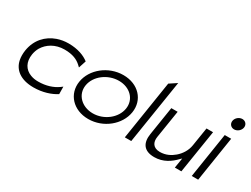

<svg xmlns="http://www.w3.org/2000/svg" viewBox="-56 -1131 2128 1630"><g transform="rotate(30 1008.0 -316.5)"><path d="M79 -226C74 -192 74 -160 80 -131C97 -48 167 11 295 11C385 11 461 -15 514 -49L513 -122L493 -107C446 -74 384 -52 305 -52C277 -52 253 -56 230 -65C168 -88 133 -145 146 -226C150 -250 158 -274 170 -295C206 -355 274 -400 366 -400C445 -400 494 -378 530 -344L546 -329L570 -402C528 -435 461 -462 370 -462C331 -462 294 -456 260 -444C167 -411 97 -338 79 -226Z M609 -226C588 -95 685 11 832 11C979 11 1108 -95 1129 -226C1150 -357 1054 -462 907 -462C760 -462 630 -357 609 -226ZM671 -226C687 -324 789 -401 898 -401C1007 -401 1083 -324 1067 -226C1051 -128 951 -50 842 -50C733 -50 655 -128 671 -226Z M1180 -10H1243L1342 -636L1271 -589Z M1354 -143C1339 -50 1375 11 1479 11C1566 11 1630 -34 1678 -85L1692 -98L1676 0H1740L1807 -422H1743L1714 -240C1705 -183 1673 -137 1636 -105C1602 -76 1557 -51 1499 -51C1432 -51 1408 -95 1417 -151L1460 -422H1398Z M1901 -588C1896 -557 1918 -532 1949 -532C1980 -532 2010 -557 2015 -588C2020 -619 1998 -644 1967 -644C1936 -644 1906 -619 1901 -588ZM1836 -10H1899L1968 -451H1905Z"/></g></svg>

Font: Charger Sport
Style: LitExtObl
Weight: 300
Designer: Jasper
Foundry: Cannot Into Space Fonts
Version: Version 1.1